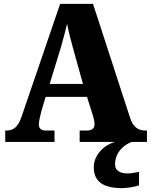

<svg xmlns="http://www.w3.org/2000/svg" viewBox="-20 -734 780 993"><path d="M7 0H262V-59H216C190 -59 181 -72 181 -92C181 -111 191 -143 194 -159L216 -233H430L459 -141C462 -132 469 -109 469 -91C469 -66 450 -59 430 -59H392V0H576C519 14 465 68 465 130C465 206 514 239 613 239C633 239 679 233 699 224V155C676 160 656 163 640 163C602 163 575 149 575 116C575 53 623 13 662 0H740V-59H730C695 -59 668 -78 653 -124L461 -714H291L91 -129C71 -71 45 -59 13 -59H7ZM237 -300 296 -493C306 -528 317 -569 327 -611C335 -568 346 -528 356 -491L409 -300Z"/></svg>

Font: Noto Serif Ethiopic SemiCondensed Black
Style: Regular
Weight: 900
Width: 4
Designer: Monotype Design Team
Foundry: Monotype Imaging Inc.
Version: Version 2.102